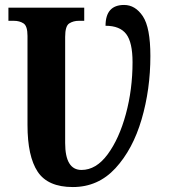

<svg xmlns="http://www.w3.org/2000/svg" viewBox="-20 -745 683 775"><path d="M274 10Q376 10 446 -66Q516 -142 551.5 -263Q587 -384 587 -519Q587 -634 556.5 -679.5Q526 -725 481 -725Q406 -725 406 -641Q464 -641 489.5 -607.5Q515 -574 515 -494Q515 -384 488 -284.5Q461 -185 414.5 -122Q368 -59 309 -59Q243 -59 243 -168V-596Q243 -640 259.5 -650.5Q276 -661 298 -661H320V-714H14V-661H36Q59 -661 75 -650.5Q91 -640 91 -600V-240Q91 -114 132 -52Q173 10 274 10Z"/></svg>

Font: Noto Serif ExtraCondensed Extra
Style: Regular
Weight: 800
Width: 3
Designer: Monotype Design Team
Foundry: Monotype Imaging Inc.
Version: Version 1.002